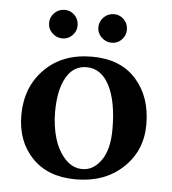

<svg xmlns="http://www.w3.org/2000/svg" viewBox="-47 -649 630 703"><g transform="rotate(5 267.5 -297.5)"><path d="M38.1 -207Q38.1 -310.5 103.8 -376.7Q169.4 -442.9 277.8 -442.9Q382.3 -442.9 439.7 -378.9Q497.1 -314.9 497.1 -212.9Q497.1 -116.2 429.9 -53.2Q362.8 9.8 256.8 9.8Q154.3 9.8 96.2 -50.8Q38.1 -111.3 38.1 -207ZM261.2 -402.8Q212.4 -402.8 186.3 -356.4Q160.2 -310.1 160.2 -230Q160.2 -178.7 173.3 -134Q186.5 -89.4 213.9 -59.6Q241.2 -29.8 277.8 -29.8Q318.4 -29.8 346.7 -70.1Q375 -110.4 375 -184.1Q375 -287.1 345 -345Q314.9 -402.8 261.2 -402.8ZM109.9 -551.8Q109.9 -573.7 125.5 -589.4Q141.1 -605 163.1 -605Q184.6 -605 199.7 -589.6Q214.8 -574.2 214.8 -551.8Q214.8 -530.8 199.7 -515.4Q184.6 -500 163.1 -500Q141.6 -500 125.7 -515.4Q109.9 -530.8 109.9 -551.8ZM291 -551.8Q291 -573.7 306.6 -589.4Q322.3 -605 344.2 -605Q365.7 -605 380.9 -589.6Q396 -574.2 396 -551.8Q396 -530.8 380.9 -515.4Q365.7 -500 344.2 -500Q322.8 -500 306.9 -515.4Q291 -530.8 291 -551.8Z"/></g></svg>

Font: Common Serif SemiBold
Style: Regular
Weight: 600
Designer: Philipp H. Poll, Khaled Hosny
Foundry: Stefan Peev, Context Ltd.
Version: Version 1.026